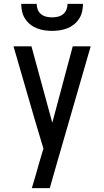

<svg xmlns="http://www.w3.org/2000/svg" viewBox="-20 -760 540 995"><path d="M145 215Q155 182 164.5 149.5Q174 117 183 84L205 10L159 -144L50 -520H143L251 -124L357 -520H450L269 106L238 215ZM250 -600Q230 -600 210 -603Q190 -606 171 -613.5Q152 -621 136.5 -633.5Q121 -646 110 -663Q99 -680 94.5 -700Q90 -720 90 -740H170Q170 -725 175.5 -710.5Q181 -696 193 -686.5Q205 -677 220 -673.5Q235 -670 250 -670Q265 -670 280 -673.5Q295 -677 307 -686.5Q319 -696 324.5 -710.5Q330 -725 330 -740H410Q410 -720 405.5 -700Q401 -680 390 -663Q379 -646 363.5 -633.5Q348 -621 329 -613.5Q310 -606 290 -603Q270 -600 250 -600Z"/></svg>

Font: Iosevka Bendy Medium
Style: Regular
Weight: 500
Monospace: yes
Designer: Belleve Invis
Foundry: Belleve Invis
Version: Version 30.1.2